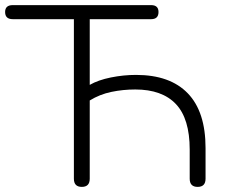

<svg xmlns="http://www.w3.org/2000/svg" viewBox="-23 -725 884 751"><path d="M297 6Q266 6 266 -26V-650H27Q-3 -650 -3 -678Q-3 -705 27 -705H568Q597 -705 597 -678Q597 -650 568 -650H328V-393Q361 -412 410.5 -422Q460 -432 509 -432Q642 -432 711.5 -360Q781 -288 781 -146V-26Q781 6 750 6Q719 6 719 -26V-140Q719 -261 665 -318Q611 -375 506 -375Q458 -375 412.5 -365.5Q367 -356 328 -332V-26Q328 6 297 6Z"/></svg>

Font: Nunito Light
Style: Regular
Weight: 300
Designer: Vernon Adams
Foundry: Vernon Adams
Version: Version 3.601; ttfautohint (v1.8.2.53-6de2)